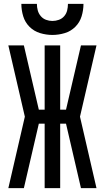

<svg xmlns="http://www.w3.org/2000/svg" viewBox="-20 -969 540 989"><path d="M23 0H103L180 -332H210V0H290V-332H320L397 0H477L392 -368L477 -735H397L320 -404H290V-735H210V-404H180L103 -735H23L108 -368ZM250 -789Q282 -789 313.5 -798.5Q345 -808 368 -831Q391 -854 400.5 -885.5Q410 -917 410 -949H330Q330 -932 326 -915.5Q322 -899 311 -886Q300 -873 283.5 -867Q267 -861 250 -861Q233 -861 217 -867Q201 -873 190 -886Q179 -899 174.5 -915.5Q170 -932 170 -949H90Q90 -917 99.5 -885.5Q109 -854 132 -831Q155 -808 186.5 -798.5Q218 -789 250 -789Z"/></svg>

Font: Iosevka SS09
Style: Regular
Weight: 400
Monospace: yes
Designer: Belleve Invis
Foundry: Belleve Invis
Version: Version 5.2.1; ttfautohint (v1.8.3)